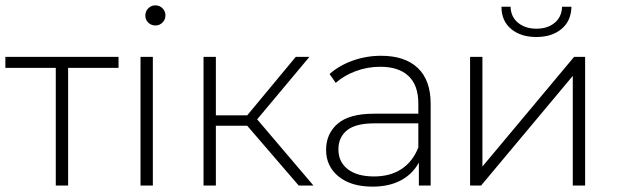

<svg xmlns="http://www.w3.org/2000/svg" viewBox="-20 -692 2300 716"><path d="M422 -439H234V0H188V-439H0V-480H422Z M504 -480H550V0H504ZM559.5 -597Q544 -597 533 -607.5Q522 -618 522 -634Q522 -650 533 -661Q544 -672 559.5 -672Q575 -672 586 -661Q597 -650 597 -634.5Q597 -619 586 -608Q575 -597 559.5 -597Z M902 -223H785V0H739V-480H785V-262H902L1083 -480H1134L939 -247L1149 0H1094Z M1586 -305V0H1542V-86Q1519 -43 1475 -19.5Q1431 4 1369 4Q1289 4 1242.5 -34Q1196 -72 1196 -133Q1196 -193 1239 -230.5Q1282 -268 1375 -268H1540V-306Q1540 -374 1503.5 -408.5Q1467 -443 1398 -443Q1350 -443 1306 -426.5Q1262 -410 1232 -383L1209 -416Q1245 -448 1295.5 -466Q1346 -484 1401 -484Q1490 -484 1538 -438.5Q1586 -393 1586 -305ZM1540 -142V-232H1376Q1306 -232 1274 -206Q1242 -180 1242 -135Q1242 -88 1277 -61Q1312 -34 1375 -34Q1435 -34 1477 -61.5Q1519 -89 1540 -142Z M1733 -480H1779V-71L2121 -480H2162V0H2116V-409L1774 0H1733ZM1850 -667H1884Q1885 -629 1912 -607Q1939 -585 1980.5 -585Q2022 -585 2048.5 -607Q2075 -629 2076 -667H2111Q2110 -614 2074 -584Q2038 -554 1980 -554Q1922 -554 1886 -584Q1850 -614 1850 -667Z"/></svg>

Font: Montserrat Ace
Style: Light
Weight: 300
Designer: Julieta Ulanovsky
Foundry: Julieta Ulanovsky
Version: Version 1